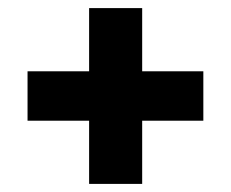

<svg xmlns="http://www.w3.org/2000/svg" viewBox="-20 -569 571 474"><path d="M200 -549V-393H48V-271H200V-115H331V-271H482V-393H331V-549Z"/></svg>

Font: Fira Sans
Style: Bold
Weight: 700
Designer: Carrois Corporate & Edenspiekermann AG
Foundry: Carrois Corporate GbR & Edenspiekermann AG
Version: Version 4.203